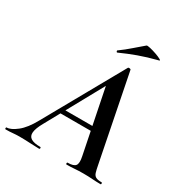

<svg xmlns="http://www.w3.org/2000/svg" viewBox="-221 -929 1008 1064"><g transform="rotate(30 283.5 -397.0)"><path d="M-34 0Q-38 0 -38 -6Q-38 -12 -34 -12Q-8 -12 30 -42Q68 -72 103 -136L382 -634Q384 -638 391.5 -637Q399 -636 400 -633L509 -84Q514 -57 519 -41Q524 -25 536 -18.5Q548 -12 573 -12Q577 -12 577 -6Q577 0 573 0Q547 0 520.5 -2Q494 -4 462 -4Q431 -4 406.5 -2Q382 0 356 0Q352 0 352 -6Q352 -12 356 -12Q394 -12 405.5 -27Q417 -42 408 -84L323 -505L379 -582L130 -129Q107 -88 104.5 -62Q102 -36 121 -24Q140 -12 181 -12Q185 -12 185 -6Q185 0 180 0Q157 0 123.5 -2Q90 -4 58 -4Q29 -4 10.5 -2Q-8 0 -34 0ZM171 -229 186 -257H405L407 -229ZM289 -678Q285 -677 283 -682.5Q281 -688 284 -689Q320 -715 350 -741.5Q380 -768 410 -793Q414 -796 433.5 -791.5Q453 -787 474.5 -779.5Q496 -772 508.5 -765Q521 -758 511 -756Q444 -739 392 -720Q340 -701 289 -678Z"/></g></svg>

Font: Cormorant Infant Light
Style: Bold Italic
Weight: 700
Italic angle: -10°
Version: Version 4.001